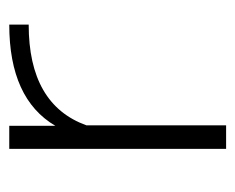

<svg xmlns="http://www.w3.org/2000/svg" viewBox="-68 -452 520 425"><g transform="rotate(-90 192.5 -240.0)"><path d="M75 -480H126V-378Q186 -480 350 -480V-437Q173 -437 127 -309V0H75Z"/></g></svg>

Font: Prompt ExtraLight
Style: Regular
Weight: 275
Designer: Katatrad Team
Foundry: CadsonDemak
Version: Version 1.001